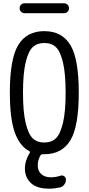

<svg xmlns="http://www.w3.org/2000/svg" viewBox="-20 -930 540 1170"><path d="M129.9 -910.2H370.1Q382.8 -910.2 391.6 -901.4Q400.4 -892.6 400.4 -879.9Q400.4 -867.2 391.6 -858.4Q382.8 -849.6 370.1 -849.6H129.9Q117.2 -849.6 108.4 -858.4Q99.6 -867.2 99.6 -879.9Q99.6 -892.6 108.4 -901.4Q117.2 -910.2 129.9 -910.2ZM320.8 -642.6Q293.9 -668 250 -668Q206.1 -668 179.2 -642.6Q152.3 -617.2 136.2 -549.3Q120.1 -481.4 120.1 -365.2Q120.1 -249 136.2 -181.2Q152.3 -113.3 179.2 -87.4Q206.1 -61.5 250 -61.5Q293.9 -61.5 320.8 -87.4Q347.7 -113.3 363.8 -181.2Q379.9 -249 379.9 -365.2Q379.9 -481.4 363.8 -549.3Q347.7 -617.2 320.8 -642.6ZM159.2 -8.8Q99.6 -39.1 69.8 -124Q40 -209 40 -365.2Q40 -571.3 91.3 -655.8Q142.6 -740.2 250 -740.2Q357.4 -740.2 408.7 -655.8Q460 -571.3 460 -365.2Q460 -159.2 408.7 -74.7Q357.4 9.8 250 9.8H241.2Q231.4 9.8 226.6 16.6Q210 45.9 210 77.1Q210 111.3 231.4 130.9Q252.9 150.4 290 150.4Q319.3 150.4 348.6 140.6Q360.4 136.7 371.1 144Q381.8 151.4 381.8 164.1Q381.8 180.7 372.1 194.3Q362.3 208 346.7 211.9Q311.5 219.7 280.3 219.7Q204.1 219.7 168 185.1Q131.8 150.4 131.8 97.7Q131.8 47.9 161.1 2Q165 -5.9 159.2 -8.8Z"/></svg>

Font: Rounded Mgen+ 2m regular
Style: Regular
Weight: 400
Designer: [Source Han Sans]
Ryoko NISHIZUKA  (kana & ideographs); Paul D. Hunt (Latin, Greek & Cyrillic); Wenlong ZHANG  (bopomofo
Version: Version 1.059.20150602